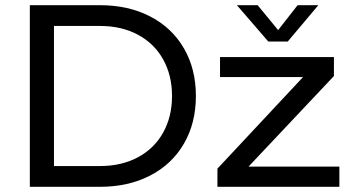

<svg xmlns="http://www.w3.org/2000/svg" viewBox="-20 -720 1365 740"><path d="M95 -700H365Q475 -700 559 -656.5Q643 -613 689 -533.5Q735 -454 735 -350Q735 -246 689 -166.5Q643 -87 559 -43.5Q475 0 365 0H95ZM643 -350Q643 -430 608.5 -491.5Q574 -553 511 -586.5Q448 -620 365 -620H188V-80H365Q448 -80 511 -113.5Q574 -147 608.5 -208.5Q643 -270 643 -350ZM818 -70 1148 -423H828V-500H1267V-427L938 -78H1288V0H818ZM1014 -560 893 -700H973L1052 -604L1127 -700H1207L1089 -560Z"/></svg>

Font: Goli
Style: Regular
Weight: 400
Designer: jaikishan Patel
Foundry: MagicType
Version: Version 1.000